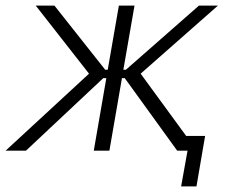

<svg xmlns="http://www.w3.org/2000/svg" viewBox="-49 -540 808 688"><path d="M-29 0H44L321 -260H332L287 0H343L388 -260H398L586 0H623L600 128H655L686 -53H618L455 -276L732 -520H664L402 -290H393L433 -520H377L337 -290H328L146 -520H79L270 -276Z"/></svg>

Font: Fixel Display 20240404 Light
Style: Italic
Weight: 300
Italic angle: -10°
Designer: AlfaBravo + MacPaw
Foundry: Kyrylo Tkachov, Marchela Mozhyna, Serhii Makarenko, Maria Weinstein, Zakhar Kryvoshyya
Version: Version 1.211;Glyphs 3.2 (3225)